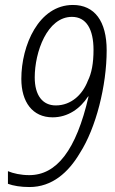

<svg xmlns="http://www.w3.org/2000/svg" viewBox="-20 -744 462 774"><path d="M99 10C190 10 256 -49 302 -127C367 -228 410 -399 410 -541C410 -659 361 -724 274 -724C136 -724 66 -561 66 -426C66 -333 111 -271 192 -271C254 -271 303 -306 335 -355H337C287 -138 208 -38 98 -38C64 -38 33 -45 12 -54V-3C34 5 63 10 99 10ZM205 -319C152 -319 120 -359 120 -432C120 -534 170 -676 270 -676C328 -676 357 -626 357 -543C357 -488 349 -448 334 -418C313 -363 267 -319 205 -319Z"/></svg>

Font: Noto Sans Condensed Light
Style: Italic
Weight: 300
Width: 3
Italic angle: -12°
Designer: Monotype Design Team
Foundry: Monotype Imaging Inc.
Version: Version 2.013